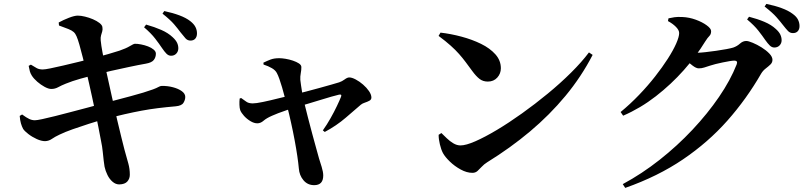

<svg xmlns="http://www.w3.org/2000/svg" viewBox="-20 -867 4020 960"><path d="M834.5 -588.3Q822.1 -588.6 812 -598.9Q801.9 -609.2 790.1 -626.7Q776.3 -647.4 755.9 -674Q735.5 -700.5 700.4 -730.5L710.5 -744.1Q752.4 -732.4 786.5 -717.4Q820.6 -702.4 843.2 -681.1Q859.2 -666.4 865.6 -652.7Q871.9 -638.9 871.6 -624.6Q871.3 -609.3 861.1 -598.6Q850.8 -588 834.5 -588.3ZM576.4 55.1Q558.4 55.1 543 41.9Q527.5 28.7 517.4 8.1Q507.2 -12.4 502.8 -33.4Q500.8 -43.6 498.6 -63Q496.4 -82.5 493.7 -108.5Q491.1 -134.6 485.3 -161.9Q479.2 -195 471.7 -232.8Q464.2 -270.6 456 -309.1Q447.9 -347.5 440.1 -383.6Q432.3 -419.6 425.3 -450.2Q418.3 -480.9 413.3 -502.1Q403.4 -542.1 394.3 -578.4Q385.2 -614.6 377.2 -642.8Q369.2 -671 363 -684.9Q357.2 -699 348.2 -707Q339.1 -714.9 322.3 -721.7Q305.6 -728.5 275 -739.5L273.5 -754.5Q297.1 -767.5 324.8 -778.2Q352.5 -788.9 369.1 -788.9Q384.6 -788.9 405 -783.9Q425.4 -779 444.6 -770.8Q463.8 -762.6 477.1 -752.3Q490.4 -742 491.9 -732.1Q494.1 -719.7 491.2 -710.1Q488.3 -700.4 485.3 -690.1Q482.3 -679.8 483.5 -665.2Q486.1 -638.6 492.2 -606.6Q498.3 -574.5 508 -525.6Q525.1 -447.7 539.4 -383.6Q553.7 -319.5 565.5 -269Q577.3 -218.5 586.7 -180.9Q596.2 -143.3 602.2 -119.2Q614.3 -75.6 621.7 -49.2Q629.1 -22.8 629.1 6.6Q629.1 26 616.9 40.2Q604.6 54.4 576.4 55.1ZM205.7 -161.2Q187 -161.2 163.6 -171.8Q140.1 -182.5 121.3 -197.2Q102.4 -211.9 95.6 -222.6Q89.2 -234.4 84.7 -249.9Q80.2 -265.4 78.5 -287.4L90.5 -294.6Q112.9 -278.3 126.5 -272Q140.1 -265.7 154.5 -265.7Q164.5 -265.7 191.2 -271.4Q218 -277.1 255.9 -286.6Q293.7 -296.1 336.2 -307.4Q378.6 -318.7 419.7 -329.4Q460.7 -340.1 493.7 -349.3Q528 -358.2 563.5 -367.6Q599.1 -376.9 633.3 -386.1Q667.5 -395.2 696.1 -403.9Q724.8 -412.7 744.8 -420Q763.2 -426.8 772.1 -432Q781 -437.1 788 -437.4Q817.5 -438 844.6 -430.8Q871.7 -423.7 889 -411.2Q906.3 -398.7 906.3 -382.4Q906.3 -367.4 897.2 -352.8Q888.2 -338.1 857.9 -335.4Q811.3 -331.4 770.1 -326.3Q728.9 -321.2 688.1 -313.6Q647.3 -306 602.2 -295.7Q557.1 -285.3 502 -270.8Q466 -261.3 424 -247.8Q382 -234.4 343.3 -220.7Q304.7 -207 278.1 -194.1Q254.2 -182.9 239.2 -172.4Q224.3 -162 205.7 -161.2ZM236.4 -422.2Q222.6 -422.2 203.3 -432.6Q184.1 -443 166.6 -458.2Q149.1 -473.4 139.4 -488.4Q131.7 -500.8 129.1 -511Q126.4 -521.2 123.4 -537.7L134.4 -543.8Q152 -533 163.8 -526.3Q175.7 -519.7 193.9 -519.7Q205.1 -519.7 232.6 -525.3Q260.2 -530.8 297 -539.5Q333.8 -548.2 372.7 -557.6Q411.6 -566.9 443.8 -575.3Q490.1 -587.5 521.2 -596.6Q552.4 -605.6 577.4 -613.7Q610.6 -625.1 629.3 -636.5Q648 -647.8 654.3 -648.1Q667.2 -648.4 685.1 -644.9Q703.1 -641.5 720.1 -635Q737.1 -628.5 748.2 -619.1Q759.4 -609.7 759.4 -598.8Q759.4 -580.8 749.2 -567.4Q739.1 -554 709.8 -548.8Q671.7 -542.1 624.9 -532.1Q578.1 -522.1 535.4 -512.6Q492.7 -503.1 466.6 -496.1Q425.7 -485.8 383 -473.7Q340.2 -461.6 308.9 -448.7Q286.7 -439.8 270.9 -431Q255 -422.2 236.4 -422.2ZM931.8 -664.1Q917.4 -664.3 907.4 -675.4Q897.5 -686.4 882.6 -705.4Q869.3 -723.5 850.3 -745.8Q831.2 -768 792.5 -798.8L801.4 -811.7Q843.9 -802.7 877.4 -790.1Q910.8 -777.5 931.2 -761.5Q949.9 -746.9 957.5 -731.5Q965.2 -716.1 964.9 -698.9Q964.6 -682.8 956 -673.3Q947.3 -663.8 931.8 -664.1Z M1550.8 58.8Q1518 58.8 1497.4 34.3Q1476.7 9.8 1474.2 -24.6Q1471.9 -50.5 1466.5 -87.2Q1461.1 -123.9 1453.1 -166.6Q1445.1 -209.4 1435.4 -253.1Q1425.8 -296.9 1415.6 -336.4Q1409.6 -358.6 1403.3 -383.2Q1396.9 -407.7 1390.3 -430.5Q1383.6 -453.3 1377 -471.9Q1370.4 -490.5 1364.6 -501.2Q1357.6 -515.5 1339.6 -526.1Q1321.6 -536.6 1297.8 -544.2L1297 -553.6Q1315.4 -562.7 1333 -569.4Q1350.7 -576 1375.8 -576Q1389.3 -576 1407.7 -573Q1426.2 -570 1444.4 -563.9Q1462.5 -557.8 1474.7 -549.8Q1486.8 -541.7 1486.8 -531.6Q1487 -517.2 1483.8 -500.9Q1480.6 -484.5 1481.6 -467.7Q1482.8 -458.5 1485.2 -440.2Q1487.5 -422 1491.3 -400.9Q1495.1 -379.8 1499.4 -360.7Q1509.4 -320.5 1519.9 -278.8Q1530.4 -237.2 1541 -198.7Q1551.5 -160.2 1560.4 -127.9Q1569.3 -95.6 1575.3 -74.1Q1580.6 -57.6 1588.4 -32.4Q1596.2 -7.2 1596.2 10.6Q1596.2 58.8 1550.8 58.8ZM1594.2 -215.1Q1614.9 -244.1 1632.8 -276Q1650.8 -307.8 1664.4 -336.5Q1678.1 -365.1 1685.2 -383.2Q1688 -390.7 1685.1 -393.1Q1682.2 -395.5 1674.2 -393.5Q1660 -390.5 1635.9 -383.4Q1611.8 -376.4 1581.9 -367.2Q1551.9 -358 1519.9 -348.4Q1487.9 -338.8 1457.8 -330.3Q1436.7 -324 1413.6 -316.3Q1390.4 -308.5 1370.9 -301Q1351.4 -293.5 1340.2 -288.3Q1312.5 -276.2 1297.7 -263.3Q1283 -250.4 1266.6 -250.4Q1250.3 -250.4 1232.2 -261.3Q1214.1 -272.2 1200.3 -287.4Q1186.5 -302.7 1181.2 -315.9Q1177.7 -326.2 1177.2 -342.7Q1176.6 -359.1 1178.3 -374.3L1185.7 -376.9Q1200.3 -366.9 1211.5 -358.6Q1222.8 -350.2 1243.6 -350Q1259.9 -350 1294.7 -357.2Q1329.5 -364.4 1371.6 -375.1Q1413.7 -385.7 1450.8 -394.2Q1476.3 -400.2 1509.9 -409.1Q1543.4 -418 1577.6 -427.3Q1611.7 -436.6 1638.3 -444.3Q1664.9 -452.1 1676 -455.4Q1690.2 -460.1 1703.3 -469.9Q1716.4 -479.8 1726.3 -479.8Q1739.7 -479.8 1758.7 -469.6Q1777.8 -459.5 1795.4 -444.1Q1813.1 -428.8 1825.1 -411.3Q1837 -393.7 1837 -379.2Q1837 -368.9 1827 -363.4Q1817 -357.9 1804.5 -353.9Q1792 -349.9 1784.5 -343.7Q1755.4 -318.6 1709 -278.7Q1662.6 -238.7 1603.8 -207.2Z M2342.1 -2.8Q2313.9 -2.8 2283.6 -19.4Q2253.2 -36 2229.3 -59.1Q2205.4 -82.2 2194.7 -101.7Q2185.5 -119.3 2179.3 -145.6Q2173 -171.8 2173.2 -193L2187 -201.8Q2198.9 -190.3 2214 -175.6Q2229.2 -160.8 2246.9 -150.3Q2264.6 -139.9 2282.5 -139.9Q2309.4 -139.9 2356.8 -160.6Q2404.1 -181.3 2464.4 -217.3Q2524.7 -253.3 2590 -300Q2655.3 -346.6 2718.7 -398.8Q2782.2 -451 2835.6 -504.1Q2889 -557.2 2924.8 -604.9L2943.2 -592.5Q2886.6 -483.2 2807.5 -387.7Q2728.4 -292.3 2630.1 -209.7Q2531.8 -127.2 2416 -55.7Q2400.3 -45.9 2389 -33.6Q2377.8 -21.4 2367.5 -12.1Q2357.2 -2.8 2342.1 -2.8ZM2419.2 -459.1Q2394.7 -459.1 2377.6 -472.5Q2360.4 -485.8 2341.1 -512.2Q2323.1 -536.8 2307.9 -557.1Q2292.7 -577.4 2275.2 -597.2Q2257.8 -617 2233.5 -638.7Q2209.3 -660.5 2172.9 -687.5L2182.5 -703.9Q2233.9 -698 2287.2 -683.8Q2340.5 -669.6 2385.2 -647.7Q2429.9 -625.8 2457.1 -595.2Q2484.3 -564.6 2484.3 -525.7Q2484.3 -498.9 2466.3 -479Q2448.2 -459.1 2419.2 -459.1Z M3851.6 -629.4Q3839.4 -629.4 3829 -639.4Q3818.7 -649.4 3806.1 -667.2Q3792.2 -687.7 3771.7 -713.8Q3751.2 -739.9 3715.5 -769.7L3725.1 -783.3Q3767.5 -772.4 3802 -757.8Q3836.6 -743.2 3859.1 -722.1Q3875.5 -707.5 3881.8 -693.7Q3888.1 -680 3888.1 -665.7Q3888.1 -650.6 3878 -640Q3867.9 -629.4 3851.6 -629.4ZM3093.8 53.6Q3189.3 2.2 3278 -67.8Q3366.7 -137.8 3442.3 -218.3Q3517.9 -298.8 3575.2 -382.5Q3632.4 -466.2 3663.3 -544.8Q3670.5 -563.9 3651.9 -563.9Q3643.9 -563.9 3628.4 -561.4Q3612.8 -558.9 3593.8 -554.9Q3574.8 -550.9 3557.7 -546.7Q3540.6 -542.4 3529.9 -538.7Q3513.9 -533.5 3501.1 -529.4Q3488.3 -525.2 3473.5 -525.2Q3461 -525.2 3442.4 -539.4Q3423.7 -553.5 3403.1 -570.9L3421.5 -607Q3437.9 -605 3448.3 -604.2Q3458.7 -603.4 3469.2 -603.4Q3481.9 -603.4 3507.1 -606.2Q3532.2 -608.9 3560.6 -613Q3588.9 -617.1 3612.6 -621.5Q3636.3 -626 3646.3 -629.2Q3665.3 -635.8 3679.9 -649Q3694.4 -662.1 3711.2 -662.1Q3722.2 -662.1 3743.6 -653.1Q3765.1 -644.2 3787.8 -630.1Q3810.5 -616 3826.4 -599.6Q3842.3 -583.1 3842.3 -567.8Q3842.3 -554 3831.7 -544.1Q3821.2 -534.2 3808.3 -524.3Q3795.3 -514.4 3786.1 -499.5Q3712.8 -372.1 3616.8 -263.7Q3520.7 -155.4 3395.1 -70.2Q3269.5 15 3106.1 72.5ZM3083.1 -306.9Q3131.3 -346.6 3175.2 -392.4Q3219.1 -438.1 3255.6 -484.7Q3292 -531.2 3319.1 -573.4Q3346.2 -615.7 3361 -649.3Q3375.8 -682.9 3375.8 -701.8Q3375.8 -716.2 3359.8 -732.5Q3343.9 -748.7 3319.8 -761.6L3322.4 -775.3Q3336.9 -778.7 3352.5 -780.9Q3368.1 -783.2 3392.3 -781.9Q3426 -780.5 3458.9 -768.5Q3491.9 -756.4 3513.7 -740.3Q3535.6 -724.3 3535.6 -711.2Q3535.6 -695.5 3526.9 -687.2Q3518.3 -678.9 3505.8 -659.2Q3461.9 -587.2 3398.9 -516.2Q3335.8 -445.2 3259.2 -385.7Q3182.5 -326.1 3095.7 -288.5ZM3944.7 -701.5Q3929.8 -701.5 3919.6 -712.4Q3909.3 -723.3 3894.5 -742.3Q3880.9 -760.1 3861.7 -781.8Q3842.5 -803.6 3803 -834.3L3811.9 -847.5Q3854.7 -838.8 3888.1 -826.4Q3921.6 -814.1 3942.2 -798.6Q3961.8 -784.8 3969.7 -769.3Q3977.6 -753.8 3977.6 -736.6Q3977.6 -720.5 3968.9 -711Q3960.3 -701.5 3944.7 -701.5Z"/></svg>

Font: Noto Serif HK ExtraLight
Style: Regular
Weight: 200
Designer: Ryoko NISHIZUKA 西塚涼子 (kana & ideographs); Frank Grießhammer (Latin, Greek & Cyrillic); Wenlong ZHANG 张文龙 (bopomofo); San
Foundry: Adobe
Version: Version 2.002-H1;hotconv 1.1.0;makeotfexe 2.6.0